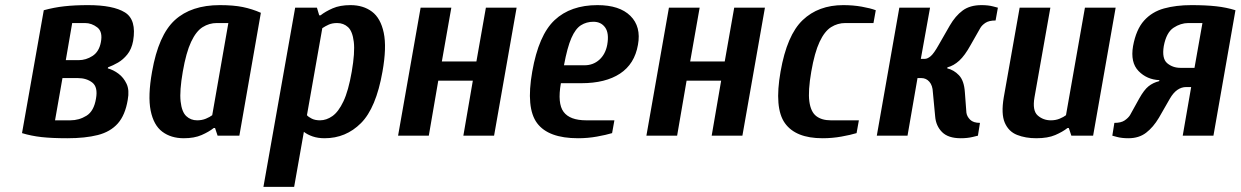

<svg xmlns="http://www.w3.org/2000/svg" viewBox="-20 -530 4846 750"><path d="M243 10Q183 10 142.5 5.5Q102 1 66 -10L151 -490Q191 -501 231.5 -505.5Q272 -510 324 -510Q422 -510 468 -481.5Q514 -453 500 -370Q494 -338 477.5 -317.5Q461 -297 441 -285.5Q421 -274 402 -267L401 -263Q423 -257 443 -242Q463 -227 474.5 -202.5Q486 -178 479 -140Q469 -80 440 -47.5Q411 -15 362 -2.5Q313 10 243 10ZM237 -295H287Q316 -295 341.5 -311.5Q367 -328 374 -365Q382 -406 360 -423Q338 -440 312 -440H262ZM195 -60H255Q289 -60 318 -78Q347 -96 355 -145Q363 -190 340.5 -207.5Q318 -225 284 -225H224Z M698 10Q648 10 614 -15.5Q580 -41 568.5 -98Q557 -155 574 -250Q599 -393 663 -451.5Q727 -510 839 -510Q892 -510 928.5 -502.5Q965 -495 999 -480L915 0H830L820 -30H815Q796 -15 767.5 -2.5Q739 10 698 10ZM750 -60Q769 -60 784.5 -66.5Q800 -73 809 -80L872 -440H827Q797 -440 771.5 -424Q746 -408 726.5 -366.5Q707 -325 694 -250Q681 -175 685.5 -134Q690 -93 707.5 -76.5Q725 -60 750 -60Z M1009 200 1133 -500H1218L1227 -470H1232Q1251 -485 1279.5 -497.5Q1308 -510 1349 -510Q1399 -510 1433 -484.5Q1467 -459 1479 -402Q1491 -345 1474 -250Q1449 -108 1390 -49Q1331 10 1248 10Q1222 10 1201.5 3Q1181 -4 1167 -15L1129 200ZM1230 -60Q1255 -60 1278.5 -76.5Q1302 -93 1321.5 -134Q1341 -175 1354 -250Q1367 -325 1362 -366.5Q1357 -408 1339.5 -424Q1322 -440 1297 -440Q1278 -440 1264.5 -434Q1251 -428 1239 -420L1179 -80Q1185 -73 1198 -66.5Q1211 -60 1230 -60Z M1535 0 1623 -500H1743L1706 -290H1841L1878 -500H1998L1910 0H1790L1827 -215H1692L1655 0Z M2238 10Q2122 10 2078 -49Q2034 -108 2059 -250Q2084 -393 2146.5 -451.5Q2209 -510 2314 -510Q2400 -510 2442.5 -468Q2485 -426 2472 -355Q2459 -280 2402 -242.5Q2345 -205 2251 -205H2171Q2157 -126 2181.5 -93Q2206 -60 2270 -60H2380L2371 -10Q2348 -3 2312 3.5Q2276 10 2238 10ZM2183 -275H2263Q2297 -275 2321 -296.5Q2345 -318 2352 -355Q2360 -400 2344 -422.5Q2328 -445 2298 -445Q2271 -445 2249.5 -431.5Q2228 -418 2212 -381.5Q2196 -345 2183 -275Z M2505 0 2593 -500H2713L2676 -290H2811L2848 -500H2968L2880 0H2760L2797 -215H2662L2625 0Z M3193 10Q3088 10 3046 -49Q3004 -108 3029 -250Q3054 -393 3115.5 -451.5Q3177 -510 3274 -510Q3312 -510 3346 -504Q3380 -498 3401 -490L3392 -440H3282Q3252 -440 3226.5 -424Q3201 -408 3181.5 -366.5Q3162 -325 3149 -250Q3136 -175 3141.5 -134Q3147 -93 3168.5 -76.5Q3190 -60 3225 -60H3335L3326 -10Q3303 -3 3267 3.5Q3231 10 3193 10Z M3733 10Q3684 10 3660 -14Q3636 -38 3633 -75L3624 -170Q3623 -196 3610.5 -210.5Q3598 -225 3579 -225H3564L3525 0H3405L3493 -500H3613L3577 -300H3592Q3603 -300 3615.5 -310.5Q3628 -321 3647 -355L3690 -430Q3712 -468 3740.5 -489Q3769 -510 3814 -510Q3840 -510 3859 -505Q3878 -500 3878 -500L3869 -450Q3843 -450 3829 -440.5Q3815 -431 3809 -420L3772 -355Q3749 -313 3727 -293Q3705 -273 3681 -267L3680 -263Q3706 -257 3726 -236Q3746 -215 3749 -170L3755 -90Q3757 -75 3769.5 -62.5Q3782 -50 3808 -50L3800 0Q3800 0 3779.5 5Q3759 10 3733 10Z M4028 10Q3986 10 3953 -3Q3920 -16 3905 -50.5Q3890 -85 3901 -150L3963 -500H4083L4021 -150Q4012 -98 4033.5 -79Q4055 -60 4085 -60Q4104 -60 4119.5 -66.5Q4135 -73 4144 -80L4218 -500H4338L4250 0H4165L4155 -30H4150Q4131 -15 4102 -2.5Q4073 10 4028 10Z M4388 10Q4362 10 4343.5 5Q4325 0 4325 0L4333 -50Q4359 -50 4373 -59.5Q4387 -69 4394 -80L4430 -145Q4449 -179 4466.5 -193Q4484 -207 4508 -213L4509 -217Q4460 -219 4427.5 -252.5Q4395 -286 4406 -350Q4418 -415 4449 -449.5Q4480 -484 4527 -497Q4574 -510 4634 -510Q4690 -510 4730.5 -505.5Q4771 -501 4806 -490L4720 0H4600L4633 -190H4614Q4576 -190 4550 -145L4507 -70Q4485 -33 4457 -11.5Q4429 10 4388 10ZM4591 -265H4646L4677 -440H4622Q4592 -440 4564 -421.5Q4536 -403 4526 -350Q4518 -301 4539.5 -283Q4561 -265 4591 -265Z"/></svg>

Font: Cuprum
Style: Bold Italic
Weight: 700
Italic angle: -10°
Designer: Jovanny Lemonad
Foundry: Jovanny Lemonad
Version: Version 3.000